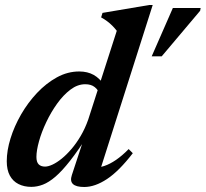

<svg xmlns="http://www.w3.org/2000/svg" viewBox="-20 -735 822 767"><path d="M378 -359Q372.5 -376 358.2 -387.2Q344 -398.5 320.5 -398.5Q290 -398.5 261.5 -377Q233 -355.5 208.2 -321Q183.5 -286.5 164.8 -247Q146 -207.5 135.8 -170.5Q125.5 -133.5 125.5 -108Q125.5 -87.5 134.5 -78.5Q143.5 -69.5 160 -69.5Q172.5 -69.5 189.8 -77.5Q207 -85.5 226.5 -101.2Q246 -117 265.5 -139.8Q285 -162.5 302.5 -192.2Q320 -222 332.5 -257.5L446.5 -612Q438 -623 428.5 -632.5Q419 -642 408 -650.2Q397 -658.5 384 -665.5L389.5 -683.5L576 -715H590L374 -36.5L356 -65.5Q375.5 -65 397.2 -72.2Q419 -79.5 443.5 -96.2Q468 -113 494 -139.5L510.5 -123Q455.5 -51.5 407.5 -19.8Q359.5 12 316.5 12Q284 12 271.5 0.2Q259 -11.5 267 -35.5L320.5 -198H333Q292.5 -134 260.2 -93Q228 -52 201.5 -29.2Q175 -6.5 151.5 2.5Q128 11.5 105 11.5Q76 11.5 53.8 0.2Q31.5 -11 19.2 -33.8Q7 -56.5 7 -91Q7 -133.5 22 -182Q37 -230.5 64.2 -277.8Q91.5 -325 128 -363.8Q164.5 -402.5 207.2 -426Q250 -449.5 296.5 -449.5Q329.5 -449.5 354.2 -435.8Q379 -422 399.5 -390.5ZM586 -510 670.5 -703H781.5L779.5 -692L626 -510Z"/></svg>

Font: Newsreader 24pt SemiBold
Style: Italic
Weight: 600
Italic angle: -17°
Designer: Hugues Gentile
Foundry: Production Type
Version: Version 1.003